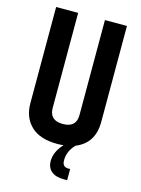

<svg xmlns="http://www.w3.org/2000/svg" viewBox="-128 -757 741 1011"><g transform="rotate(15 242.0 -252.0)"><path d="M315 -685H435V-161Q435 -46 337 -6Q298 33 298 84Q298 120 330 120H341V181H321Q278 181 254.5 161Q231 141 231 106Q231 55 275 8Q255 10 242 10Q146 10 97.5 -36.5Q49 -83 49 -161V-685H169V-167Q169 -99 242 -99Q315 -99 315 -167Z"/></g></svg>

Font: Khand Semibold
Style: Regular
Weight: 600
Designer: Devanagari: Sanchit Sawaria, Jyotish Sonowal; Latin: Satya Rajpurohit
Foundry: Indian Type Foundry
Version: Version 1.100;PS 1.0;hotconv 1.0.78;makeotf.lib2.5.61930; tt